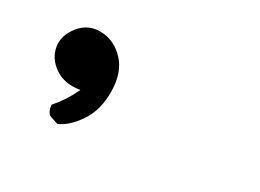

<svg xmlns="http://www.w3.org/2000/svg" viewBox="-51 -244 601 443"><g transform="rotate(20 250.0 -22.5)"><path d="M113.3 95.7 91.8 84Q84 74.2 85.9 58.6Q115.2 35.2 136.7 3.9Q97.7 3.9 74.2 -18.6Q50.8 -41 50.8 -70.3Q50.8 -99.6 77.1 -122.6Q103.5 -145.5 137.7 -137.7Q171.9 -129.9 192.4 -98.1Q212.9 -66.4 205.1 -17.6Q197.3 31.2 168.9 60.5Q140.6 89.8 113.3 95.7Z"/></g></svg>

Font: NaikaiFont
Style: Regular
Weight: 400
Version: Version 1.67